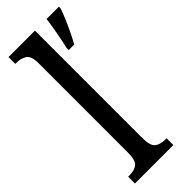

<svg xmlns="http://www.w3.org/2000/svg" viewBox="-251 -788 816 816"><g transform="rotate(-45 157.0 -380.0)"><path d="M11 0V-41H21Q50 -41 66.5 -54.5Q83 -68 83 -115V-651Q83 -695 63.5 -707Q44 -719 21 -719H11V-760H170V-115Q170 -68 187 -54.5Q204 -41 233 -41H242V0ZM213 -613Q221 -647 228 -685Q235 -723 240 -760H314V-750Q307 -729 295.5 -702Q284 -675 271 -648Q258 -621 246 -600H213Z"/></g></svg>

Font: Noto Serif Tamil ExtraCondensed
Style: Regular
Weight: 400
Width: 2
Designer: Indian Type Foundry, Tom Grace, and the Monotype Design Team
Foundry: Monotype Imaging Inc.
Version: Version 2.004; ttfautohint (v1.8.4.7-5d5b)